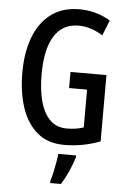

<svg xmlns="http://www.w3.org/2000/svg" viewBox="-62 -768 678 1033"><g transform="rotate(5 277.0 -251.5)"><path d="M306 -384H500V-26Q407 10 306 10Q218 10 161 -37.5Q104 -85 76 -168Q48 -251 48 -359Q48 -467 79 -549Q110 -631 171.5 -677.5Q233 -724 325 -724Q372 -724 414 -712Q456 -700 492 -678L459 -595Q394 -636 328 -636Q241 -636 196.5 -564.5Q152 -493 152 -356Q152 -276 168.5 -213.5Q185 -151 220.5 -115Q256 -79 313 -79Q364 -79 403 -93V-297H306ZM375 71Q364 108 345.5 149Q327 190 307 221H249V209Q255 192 261 164.5Q267 137 272 109Q277 81 279 61H375Z"/></g></svg>

Font: Noto Sans Ethiopic ExtraCondensed Medium
Style: Regular
Weight: 500
Width: 2
Designer: Monotype Design Team
Foundry: Monotype Imaging Inc.
Version: Version 2.102; ttfautohint (v1.8.4.7-5d5b)